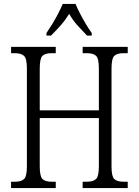

<svg xmlns="http://www.w3.org/2000/svg" viewBox="-20 -951 701 971"><path d="M36 0V-32H56Q88 -32 102 -46Q116 -60 116 -110V-605Q116 -655 101.5 -668.5Q87 -682 55 -682H36V-714H262V-682H241Q208 -682 194.5 -668.5Q181 -655 181 -604V-393H480V-604Q480 -655 466 -668.5Q452 -682 419 -682H398V-714H626V-682H605Q572 -682 558 -668.5Q544 -655 544 -604V-108Q544 -59 558 -45.5Q572 -32 605 -32H626V0H398V-32H419Q452 -32 466 -46Q480 -60 480 -111V-354H181V-110Q181 -60 194.5 -46Q208 -32 241 -32H262V0ZM215 -784Q228 -803 244 -829Q260 -855 274 -882Q288 -909 297 -931H362Q371 -909 385 -882Q399 -855 414.5 -829Q430 -803 444 -784V-771H420Q394 -798 371 -823.5Q348 -849 330 -881Q310 -849 287.5 -823.5Q265 -798 238 -771H215Z"/></svg>

Font: Noto Serif Condensed Light
Style: Regular
Weight: 300
Width: 3
Designer: Monotype Design Team
Foundry: Monotype Imaging Inc.
Version: Version 2.013